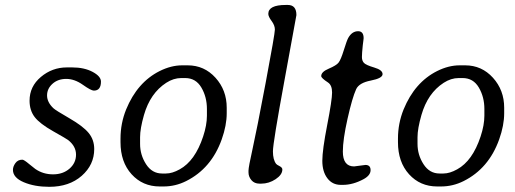

<svg xmlns="http://www.w3.org/2000/svg" viewBox="-20 -739 2057 767"><path d="M98.1 -336.9Q98.1 -393.6 143.3 -431.6Q188.5 -469.7 247.1 -469.7H268.6Q316.4 -469.7 349.9 -451.9Q383.3 -434.1 383.3 -413.1Q383.3 -377 355 -377Q343.8 -377 310.8 -400.4Q277.8 -423.8 244.6 -423.8Q211.4 -423.8 189.7 -404.3Q168 -384.8 168 -357.7Q168 -330.6 193.4 -306.6Q202.1 -298.3 257.1 -266.6Q312 -234.9 334.2 -207.8Q356.4 -180.7 356.4 -143.6Q356.4 -80.6 306.4 -36.6Q256.3 7.3 176.8 7.3Q118.2 7.3 75 -11Q31.7 -29.3 31.7 -60.5Q31.7 -73.7 41.5 -87.4Q51.3 -101.1 69.3 -101.1Q75.7 -101.1 96.4 -83.7Q117.2 -66.4 121.1 -64Q152.3 -42.5 191.9 -42.5Q231.4 -42.5 257.6 -65.2Q283.7 -87.9 283.7 -121.3Q283.7 -154.8 252 -179.7Q246.6 -184.1 192.9 -214.4Q139.2 -244.6 118.7 -271.2Q98.1 -297.9 98.1 -336.9Z M627.4 -45.9H643.1Q668 -45.9 697.8 -62.5Q759.3 -96.2 791.5 -193.8Q806.6 -239.3 806.6 -276.9V-303.7Q806.6 -351.6 784.4 -389.4Q762.2 -427.2 719.7 -427.2H704.1Q673.3 -427.2 644 -408.2Q580.1 -366.7 555.2 -279.8Q539.6 -225.1 539.6 -190.9V-164.1Q539.6 -120.1 563.5 -83Q587.4 -45.9 627.4 -45.9ZM633.3 5.9H618.2Q549.8 5.9 505.6 -43Q461.4 -91.8 461.4 -170.9V-185.5Q461.4 -246.1 483.9 -301.8Q528.3 -410.2 617.7 -455.1Q663.6 -478 707.5 -478H730Q795.9 -478 840.8 -428.5Q885.7 -378.9 885.7 -308.6V-286.6Q885.7 -238.3 865.7 -182.1Q824.2 -65.9 723.6 -15.6Q680.7 5.9 633.3 5.9Z M1051.8 -683.6Q1051.8 -719.2 1121.6 -719.2H1129.9Q1164.1 -719.2 1164.1 -678.7Q1164.1 -676.8 1117.2 -422.4Q1070.3 -168 1070.3 -134.5Q1070.3 -101.1 1083 -84.5Q1085.4 -81.1 1096.7 -75.4Q1107.9 -69.8 1107.9 -62Q1107.9 -41 1081.1 -23.2Q1054.2 -5.4 1023.9 -5.4H1016.6Q996.1 -5.4 984.4 -19.3Q972.7 -33.2 972.7 -50.3V-57.6Q972.7 -71.3 988.5 -142.1Q1004.4 -212.9 1041.3 -408.4Q1078.1 -604 1078.1 -620.8Q1078.1 -637.7 1064.9 -655.3Q1051.8 -672.9 1051.8 -683.6Z M1394.5 -74.2 1439.9 -80.1Q1460.4 -80.1 1460.4 -59.3Q1460.4 -38.6 1432.6 -23.4Q1390.1 -0.5 1350.1 -0.5H1341.3Q1307.6 -0.5 1287.6 -27.1Q1267.6 -53.7 1267.6 -96.7Q1267.6 -139.6 1287.1 -239.7Q1306.6 -339.8 1306.6 -369.4Q1306.6 -398.9 1290 -409.7Q1263.2 -427.2 1263.2 -435.1Q1263.2 -452.1 1293.5 -464.8Q1323.7 -477.5 1332.8 -489.3Q1341.8 -501 1353.5 -538.8Q1365.2 -576.7 1371.1 -587.4Q1386.2 -614.3 1410.6 -614.3Q1432.6 -614.3 1432.6 -586.4L1431.6 -577.1L1429.2 -558.1Q1425.8 -525.4 1425.8 -511Q1425.8 -496.6 1433.8 -487.8Q1441.9 -479 1475.1 -469.2Q1508.3 -459.5 1508.3 -442.9Q1508.3 -426.3 1461.4 -417.2Q1414.6 -408.2 1402.8 -382.8Q1387.2 -348.6 1368.4 -264.9Q1349.6 -181.2 1349.6 -133.8Q1349.6 -74.2 1394.5 -74.2Z M1735.8 -45.9H1751.5Q1776.4 -45.9 1806.2 -62.5Q1867.7 -96.2 1899.9 -193.8Q1915 -239.3 1915 -276.9V-303.7Q1915 -351.6 1892.8 -389.4Q1870.6 -427.2 1828.1 -427.2H1812.5Q1781.7 -427.2 1752.4 -408.2Q1688.5 -366.7 1663.6 -279.8Q1647.9 -225.1 1647.9 -190.9V-164.1Q1647.9 -120.1 1671.9 -83Q1695.8 -45.9 1735.8 -45.9ZM1741.7 5.9H1726.6Q1658.2 5.9 1614 -43Q1569.8 -91.8 1569.8 -170.9V-185.5Q1569.8 -246.1 1592.3 -301.8Q1636.7 -410.2 1726.1 -455.1Q1772 -478 1815.9 -478H1838.4Q1904.3 -478 1949.2 -428.5Q1994.1 -378.9 1994.1 -308.6V-286.6Q1994.1 -238.3 1974.1 -182.1Q1932.6 -65.9 1832 -15.6Q1789.1 5.9 1741.7 5.9Z"/></svg>

Font: Averia Libre Light
Style: Italic
Weight: 300
Italic angle: -8.5°
Version: Version 1.002